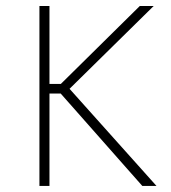

<svg xmlns="http://www.w3.org/2000/svg" viewBox="-20 -615 567 635"><path d="M450.7 0H497.6L210 -321.3L488.3 -595.2H442.4L181.2 -337.4H143.6V-595.2H110.4V0H143.6V-305.7H180.7Z"/></svg>

Font: Now ExtraLight
Style: Regular
Weight: 200
Designer: Alfredo Marco Pradil
Foundry: Alfredo Marco Pradil
Version: Version 1.200;hotconv 1.0.109;makeotfexe 2.5.65596